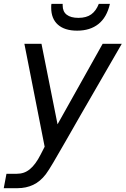

<svg xmlns="http://www.w3.org/2000/svg" viewBox="-24 -776 657 1004"><path d="M379.4 -615.7Q314 -615.7 278.8 -647Q243.7 -678.2 243.7 -735.8Q243.7 -744.1 243.9 -748Q244.1 -752 245.1 -755.9H303.7V-747.6Q303.7 -715.3 325 -699Q346.2 -682.6 386.2 -682.6Q427.7 -682.6 453.1 -700.9Q478.5 -719.2 492.7 -755.9H550.8Q534.7 -685.5 491 -650.6Q447.3 -615.7 379.4 -615.7ZM9.8 132.8H62.5Q83 132.8 100.1 127Q117.2 121.1 132.3 108.6Q147.5 96.2 161.4 77.1Q175.3 58.1 188.5 32.2L209.5 -8.8L103.5 -546.9H192.9L276.9 -126L512.7 -546.9H612.8L398.4 -175.8Q386.2 -154.8 374.3 -133.8Q362.3 -112.8 351.6 -94Q340.8 -75.2 332 -59.8Q323.2 -44.4 317.9 -35.2Q279.3 32.2 255.1 73.2Q231 114.3 215.8 134.8Q186.5 173.3 149.4 190.7Q112.3 208 67.9 208H-4.4Z"/></svg>

Font: Hack
Style: Italic
Weight: 400
Italic angle: -11°
Monospace: yes
Designer: Christopher Simpkins
Foundry: Christopher Simpkins
Version: Version 2.019; ttfautohint (v1.4.1) -l 4 -r 80 -G 350 -x 0 -